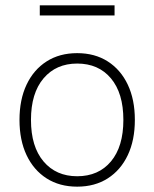

<svg xmlns="http://www.w3.org/2000/svg" viewBox="-20 -691 578 719"><path d="M269 8Q203 8 154.5 -23Q106 -54 79.5 -110Q53 -166 53 -242Q53 -318 79.5 -374Q106 -430 154.5 -461Q203 -492 269 -492Q335 -492 383.5 -461Q432 -430 458.5 -374Q485 -318 485 -242Q485 -166 458.5 -110Q432 -54 383.5 -23Q335 8 269 8ZM269 -31Q349 -31 395.5 -86.5Q442 -142 442 -242Q442 -342 395.5 -397.5Q349 -453 269 -453Q190 -453 143 -397.5Q96 -342 96 -242Q96 -142 143 -86.5Q190 -31 269 -31ZM129 -633V-671H409V-633Z"/></svg>

Font: Nunito Sans ExtraLight
Style: Regular
Weight: 200
Designer: Vernon Adams
Foundry: Vernon Adams
Version: Version 3.006; ttfautohint (v1.8.3)